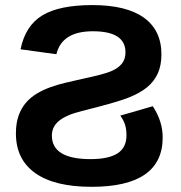

<svg xmlns="http://www.w3.org/2000/svg" viewBox="-20 -718 707 748"><path d="M42 -198.2Q42 -238.3 52.5 -267.6Q63 -296.9 81.3 -318.1Q99.6 -339.4 124.5 -354Q149.4 -368.7 178.2 -378.9Q207 -389.2 238.8 -396.5Q270.5 -403.8 302.7 -411.1Q385.7 -428.7 413.3 -440.7Q440.9 -452.6 454.8 -470Q468.8 -487.3 468.8 -514.2Q468.8 -596.2 341.8 -596.2Q221.2 -596.2 199.7 -506.8L60.1 -525.9Q78.6 -617.7 144.8 -658Q210.9 -698.2 339.8 -698.2Q472.2 -698.2 540.5 -649.2Q608.9 -600.1 608.9 -505.9Q608.9 -463.9 595 -432.6Q581.1 -401.4 553.2 -378.2Q525.4 -355 477.5 -336.4Q429.7 -317.9 299.3 -285.6Q239.7 -271 210.9 -248Q182.1 -225.1 182.1 -189.9Q182.1 -98.1 333 -98.1Q402.8 -98.1 437.7 -120.4Q472.7 -142.6 472.7 -190.9Q472.7 -212.4 467.8 -230Q462.9 -247.6 448.7 -267.6L575.2 -304.2Q613.8 -245.6 613.8 -182.6Q613.8 9.8 336.9 9.8Q192.4 9.8 117.2 -43.7Q42 -97.2 42 -198.2Z"/></svg>

Font: Arial
Style: Bold
Weight: 700
Designer: Steve Matteson
Foundry: Ascender Corporation
Version: Version 2.00.3